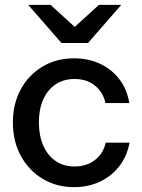

<svg xmlns="http://www.w3.org/2000/svg" viewBox="-20 -760 583 790"><path d="M285 10Q212 10 155 -24.5Q98 -59 65.5 -119Q33 -179 33 -256Q33 -333 65.5 -392.5Q98 -452 155 -486Q212 -520 284 -520Q345 -520 393 -497Q441 -474 472 -433Q503 -392 512 -336H414Q404 -381 370.5 -408Q337 -435 286 -435Q242 -435 209 -413Q176 -391 158 -351Q140 -311 140 -256Q140 -202 158 -161Q176 -120 209 -97.5Q242 -75 287 -75Q336 -75 370.5 -101.5Q405 -128 415 -173H513Q503 -118 471.5 -77Q440 -36 392 -13Q344 10 285 10ZM233 -583 96 -740H188L335 -606H240L387 -740H479L342 -583Z"/></svg>

Font: Instrument Sans Medium
Style: Regular
Weight: 500
Designer: Rodrigo Fuenzalida
Foundry: fragTYPE
Version: Version 1.000;gftools[0.9.28]